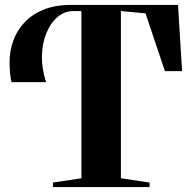

<svg xmlns="http://www.w3.org/2000/svg" viewBox="-20 -763 782 783"><path d="M196 0V-18.5L312 -36V-718H280Q243 -718 214.2 -693.2Q185.5 -668.5 168.8 -627Q152 -585.5 151 -534Q150 -482.5 168 -428H27Q23.5 -440 21.2 -463Q19 -486 19 -510Q19 -555 34 -596.8Q49 -638.5 79.8 -671.5Q110.5 -704.5 158 -723.8Q205.5 -743 270.5 -743H706L722.5 -473H652.5L573.5 -708.5L473 -718V-36L590 -18.5V0Z"/></svg>

Font: Merriweather 144pt
Style: Bold
Weight: 700
Version: Version 2.100